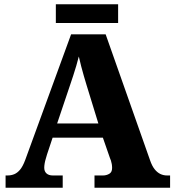

<svg xmlns="http://www.w3.org/2000/svg" viewBox="-20 -874 812 894"><path d="M6 0V-57H15Q32 -57 46.5 -63Q61 -69 73.5 -84Q86 -99 97 -128L311 -714H472L679 -127Q688 -101 700 -86Q712 -71 726.5 -64Q741 -57 758 -57H772V0H420V-57H460Q475 -57 488.5 -64.5Q502 -72 502 -92Q502 -101 500.5 -110Q499 -119 496.5 -126.5Q494 -134 492 -138L459 -233H225L199 -155Q197 -147 193.5 -136Q190 -125 188 -113.5Q186 -102 186 -93Q186 -76 196.5 -66.5Q207 -57 226 -57H272V0ZM246 -299H438L383 -478Q377 -498 370.5 -520Q364 -542 358 -565.5Q352 -589 347 -611Q342 -590 335 -567Q328 -544 321 -522Q314 -500 307 -480ZM240 -767V-854H530V-767Z"/></svg>

Font: Noto Serif Thai ExtraBold
Style: Regular
Weight: 800
Version: Version 2.001